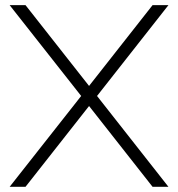

<svg xmlns="http://www.w3.org/2000/svg" viewBox="-20 -718 685 738"><path d="M292 -349.1 17.1 -698.2H78.1L322.3 -387.7L566.4 -698.2H627.4L353 -349.1L627.4 0H566.4L322.3 -310.5L78.1 0H17.1Z"/></svg>

Font: Sansation Light
Style: Light
Weight: 300
Designer: Bernd Montag
Version: Version 1.301